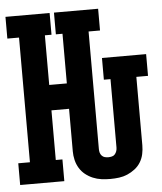

<svg xmlns="http://www.w3.org/2000/svg" viewBox="-53 -781 706 836"><g transform="rotate(-5 300.0 -363.5)"><path d="M395 8Q376 8 357 5.5Q338 3 320 -4.5Q302 -12 287 -24Q272 -36 262 -52.5Q252 -69 247.5 -88Q243 -107 243 -126V-312H166V-95H195V0H2V-95H53V-640H2V-735H195V-640H166V-423H243V-640H214V-735H407V-640H357V-126Q357 -118 359 -110.5Q361 -103 366.5 -97Q372 -91 379.5 -89Q387 -87 395 -87Q403 -87 411 -89Q419 -91 424 -97Q429 -103 431.5 -110.5Q434 -118 434 -126V-425H405V-520H598V-425H547V-126Q547 -107 543 -88Q539 -69 529 -52.5Q519 -36 503.5 -24Q488 -12 470.5 -4.5Q453 3 434 5.5Q415 8 395 8Z"/></g></svg>

Font: Iosevka HT Extrabold Extended
Style: Regular
Weight: 800
Width: 7
Monospace: yes
Designer: Belleve Invis
Foundry: Belleve Invis
Version: Version 32.3.0; ttfautohint (v1.8.4)